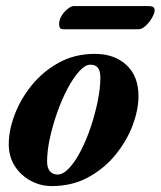

<svg xmlns="http://www.w3.org/2000/svg" viewBox="-20 -615 543 649"><path d="M154.7 14Q116.8 14 83.5 -4.1Q50.2 -22.1 29.9 -53.8Q9.6 -85.6 9.6 -127.7Q9.6 -173.9 29.3 -226.7Q49.1 -279.6 87 -326.5Q124.9 -373.3 178.7 -403.1Q232.4 -432.9 300.5 -432.9Q366.9 -432.9 407.5 -395.2Q448.1 -357.5 448.1 -290.3Q448.1 -244.4 428.5 -191.8Q408.8 -139.1 370.8 -92.3Q332.8 -45.5 278.5 -15.8Q224.2 14 154.7 14ZM174 -25Q193.9 -25 214.3 -47.3Q234.7 -69.5 253.5 -105.9Q272.3 -142.4 287 -186.3Q301.6 -230.1 310.5 -274Q319.3 -317.9 319.3 -353.5Q319.3 -374.6 311.2 -385.5Q303.1 -396.3 285.3 -396.3Q268.1 -396.3 248.1 -374.4Q228.1 -352.6 208.9 -316.5Q189.7 -280.4 174.1 -236.8Q158.6 -193.2 148.9 -149.4Q139.2 -105.7 139.2 -69Q139.2 -46.6 149.1 -35.8Q158.9 -25 174 -25ZM194.5 -516.1Q185.6 -516.1 182.7 -520.7Q179.8 -525.2 179.8 -533.3Q179.8 -548.3 188.7 -562.5Q197.6 -576.6 209.5 -585.6Q221.3 -594.6 230.1 -594.6H481.4Q502.7 -594.6 502.7 -581.3Q502.7 -570 493.7 -554.6Q484.8 -539.2 472.3 -527.7Q459.8 -516.1 447.8 -516.1Z"/></svg>

Font: EB Garamond
Style: Italic
Weight: 400
Italic angle: -17.2°
Designer: Georg Duffner and Octavio Pardo
Foundry: Georg Duffner
Version: Version 1.001